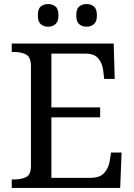

<svg xmlns="http://www.w3.org/2000/svg" viewBox="-20 -929 663 949"><path d="M38 0V-42H51Q84 -42 108.5 -53.5Q133 -65 133 -109V-600Q133 -647 109 -659.5Q85 -672 51 -672H38V-714H542L547 -539H495L490 -582Q486 -615 466.5 -639.5Q447 -664 402 -664H234V-398H475V-349H234V-50H427Q474 -50 495.5 -74.5Q517 -99 522 -132L529 -175H581L574 0ZM408 -797Q386 -797 371.5 -809.5Q357 -822 357 -853Q357 -885 371.5 -897Q386 -909 408 -909Q429 -909 444 -897Q459 -885 459 -853Q459 -822 444 -809.5Q429 -797 408 -797ZM218 -797Q196 -797 181.5 -809.5Q167 -822 167 -853Q167 -885 181.5 -897Q196 -909 218 -909Q239 -909 254 -897Q269 -885 269 -853Q269 -822 254 -809.5Q239 -797 218 -797Z"/></svg>

Font: Noto Serif Vithkuqi
Style: Regular
Weight: 400
Version: Version 1.005